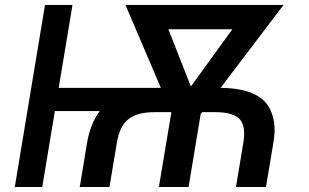

<svg xmlns="http://www.w3.org/2000/svg" viewBox="-20 -747 1234 767"><path d="M269.5 -727.3 214.5 -396H622.5L481.2 -727.3H1112.6L861.2 -396Q907.7 -395.6 943.5 -388.1Q979.4 -380.7 1008 -364.3Q1036.6 -348 1052.6 -322.3Q1068.5 -296.5 1074.6 -259.8Q1080.6 -223 1071.7 -174.4L1042.6 0H922.6L951.7 -174.4Q963.4 -244.3 937 -271.7Q910.5 -299 840.2 -299H787.6L781.6 -290.8L733.3 0H614.7L664.4 -297.6L663.7 -299H599.8Q566.1 -299 541.5 -293.3Q517 -287.6 497.2 -274Q477.3 -260.3 464.8 -235.6Q452.4 -210.9 446.4 -174.4L417.3 0H298.7L327.4 -174.4Q340.6 -252.8 378.6 -303.3H199.2L148.8 0H39.1L159.8 -727.3ZM742.5 -401.3 908 -630H652.7Z"/></svg>

Font: Karasuma Gothic
Style: Medium Italic
Weight: 500
Italic angle: 9.39998°
Designer: Rasmus Andersson / Ryoko Nishizuka
Foundry: Genbu
Version: Version 1.00